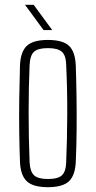

<svg xmlns="http://www.w3.org/2000/svg" viewBox="-20 -772 398 798"><path d="M179 6Q117 6 91 -19Q65 -44 63 -101Q61 -151 60 -219Q59 -287 60 -360.5Q61 -434 63 -498Q65 -556 91 -581Q117 -606 179 -606Q242 -606 267.5 -581Q293 -556 295 -498Q297 -441 298 -374Q299 -307 298.5 -237Q298 -167 295 -101Q293 -44 267 -19Q241 6 179 6ZM179 -28Q222 -28 238 -44Q254 -60 255 -96Q259 -188 259.5 -294.5Q260 -401 255 -504Q254 -542 237 -557Q220 -572 179 -572Q138 -572 121.5 -557Q105 -542 103 -501Q99 -411 99 -305Q99 -199 103 -98Q105 -59 121.5 -43.5Q138 -28 179 -28ZM84 -752H120L197 -647H161Z"/></svg>

Font: Big Shoulders Text Thin
Style: Regular
Weight: 100
Designer: Patric King
Foundry: XO Type Co
Version: Version 1.000; ttfautohint (v1.8.2)